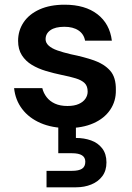

<svg xmlns="http://www.w3.org/2000/svg" viewBox="-20 -533 562 817"><path d="M268 12Q202 12 152.5 -9.5Q103 -31 74 -69.5Q45 -108 40 -158H160Q165 -137 178.5 -119.5Q192 -102 214 -92Q236 -82 267 -82Q296 -82 315 -90.5Q334 -99 343.5 -113Q353 -127 353 -143Q353 -167 340 -179.5Q327 -192 302.5 -199.5Q278 -207 243 -214Q209 -221 175.5 -231Q142 -241 115.5 -257Q89 -273 73 -298Q57 -323 57 -359Q57 -403 80.5 -438Q104 -473 148.5 -493Q193 -513 255 -513Q342 -513 394.5 -472.5Q447 -432 456 -360H342Q337 -388 314 -403.5Q291 -419 254 -419Q215 -419 194.5 -404.5Q174 -390 174 -366Q174 -351 187 -339Q200 -327 224 -318.5Q248 -310 282 -302Q337 -291 380 -276Q423 -261 448.5 -232.5Q474 -204 473 -150Q474 -103 449 -66Q424 -29 377.5 -8.5Q331 12 268 12ZM178 264V194H286Q315 194 329 185Q343 176 343 155Q343 137 329 128Q315 119 286 119H228V-5H303V54Q338 54 367.5 64.5Q397 75 415 98.5Q433 122 433 158Q433 193 415.5 216.5Q398 240 368.5 252Q339 264 304 264Z"/></svg>

Font: DM Sans 17pt SemiBold
Style: Regular
Weight: 600
Version: Version 4.004;gftools[0.9.30]